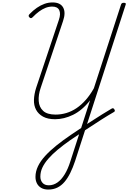

<svg xmlns="http://www.w3.org/2000/svg" viewBox="-20 -1036 1052 1575"><path d="M376 519Q342 519 318.5 505.5Q295 492 283 468.5Q271 445 271 415Q271 371 291.5 328Q312 285 351 242.5Q390 200 443.5 157Q497 114 562 70Q638 18 703 -24.5Q768 -67 817.5 -97.5Q867 -128 894 -144Q902 -149 907.5 -148Q913 -147 918 -139Q923 -131 922 -125.5Q921 -120 911 -115Q869 -91 813 -55.5Q757 -20 691.5 23.5Q626 67 556 114Q499 154 454 191.5Q409 229 377 265.5Q345 302 328 338Q311 374 311 413Q311 443 328.5 463.5Q346 484 380 484Q418 484 451 461Q484 438 511 393.5Q538 349 557 288L719 -213Q686 -171 651 -141.5Q616 -112 579 -94Q542 -76 505 -67Q468 -58 432 -58Q372 -58 333.5 -79Q295 -100 276 -135.5Q257 -171 258.5 -217Q260 -263 276 -314L463 -873Q480 -923 466 -952.5Q452 -982 409 -982Q380 -982 353.5 -971.5Q327 -961 301 -942Q275 -923 247 -894Q240 -887 233.5 -887Q227 -887 220 -895Q214 -902 215 -907.5Q216 -913 222 -920Q252 -951 282.5 -972Q313 -993 345 -1004.5Q377 -1016 411 -1016Q475 -1016 498 -974.5Q521 -933 497 -863L314 -316Q294 -258 297.5 -207.5Q301 -157 334 -126.5Q367 -96 436 -96Q481 -96 524.5 -109Q568 -122 608 -149Q648 -176 684 -217Q720 -258 750 -312L973 -999Q976 -1007 981 -1010Q986 -1013 996 -1013Q1006 -1013 1010 -1009.5Q1014 -1006 1011 -998L596 285Q578 339 556.5 382.5Q535 426 509 456.5Q483 487 450 503Q417 519 376 519Z"/></svg>

Font: Playwrite RO Thin
Style: Regular
Weight: 250
Version: Version 1.002